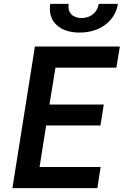

<svg xmlns="http://www.w3.org/2000/svg" viewBox="-20 -970 640 990"><path d="M390 -802C495 -802 574 -861 588 -950H489C483 -906 447 -877 400 -877C354 -877 327 -906 334 -950H239C225 -861 286 -802 390 -802ZM44 0H482L499 -109H184L218 -323H498L515 -431H235L266 -621H580L598 -730H160Z"/></svg>

Font: JetBrains Mono
Style: Bold Italic
Weight: 558
Italic angle: -9°
Monospace: yes
Designer: Philipp Nurullin, Konstantin Bulenkov
Foundry: JetBrains
Version: Version 2.305